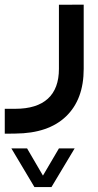

<svg xmlns="http://www.w3.org/2000/svg" viewBox="-23 -335 412 810"><path d="M121.6 453.1 27.3 294.9 24.9 291H29.3H89.8H91.3L91.8 292L158.2 405.8L225.1 292L225.6 291H227.1H287.6H292L289.6 294.9L194.8 453.1L194.3 454.1H192.9H123.5H122.1ZM41 124Q132.3 124 179 81.3Q225.6 38.6 225.6 -44.4V-305.2V-314.9H235.4L320.3 -315.4H330.1V-305.7V-44.4Q330.1 84.5 255.6 156Q181.2 227.5 42 228.5L6.8 229H-2.9V219.2V133.8V124H6.8Z"/></svg>

Font: Shabnam Medium FD-WOL
Style: Medium-FD-WOL
Weight: 500
Foundry: DejaVu fonts team - Redesigned by Saber Rastikerdar - Based on Vazir font
Version: Version 5.0.1